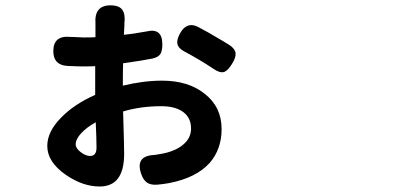

<svg xmlns="http://www.w3.org/2000/svg" viewBox="-20 -635 1540 712"><path d="M349.6 56.6Q287.1 56.6 224.6 13.7Q155.3 -34.2 155.3 -93.8Q155.3 -147.5 208 -200.2Q255.9 -249 333 -283.2V-313.5V-389.6Q319.3 -388.7 290 -388.7Q265.6 -388.7 228.5 -390.6Q177.7 -394.5 177.7 -445.3Q177.7 -504.9 242.2 -498Q244.1 -498 249 -498Q279.3 -496.1 290 -496.1Q319.3 -496.1 334 -497.1V-543.9Q334 -545.9 334 -547.9Q329.1 -615.2 389.6 -615.2Q421.9 -615.2 433.6 -598.6Q445.3 -582 441.4 -548.8Q441.4 -546.9 441.4 -543.9L439.5 -505.9Q470.7 -508.8 524.4 -518.6Q582 -532.2 582 -470.7Q582 -447.3 575.2 -435.5Q567.4 -422.9 545.9 -418Q507.8 -410.2 436.5 -400.4Q435.5 -371.1 435.5 -317.4Q512.7 -335.9 581.1 -335.9Q678.7 -335.9 739.3 -287.1Q801.8 -238.3 801.8 -156.2Q801.8 -82 757.8 -31.2Q708 24.4 607.4 43.9Q585.9 47.9 563.5 49.8Q539.1 51.8 524.9 42Q510.7 32.2 502.9 7.8Q481.4 -57.6 553.7 -60.5Q560.5 -61.5 572.3 -63.5Q623 -71.3 654.3 -94.7Q688.5 -120.1 688.5 -158.2Q688.5 -198.2 659.2 -219.7Q629.9 -241.2 578.1 -241.2Q502 -241.2 436.5 -221.7Q440.4 -92.8 440.4 -64.5Q440.4 56.6 349.6 56.6ZM314.5 -56.6Q337.9 -56.6 337.9 -87.9Q337.9 -122.1 335 -181.6Q301.8 -163.1 281.2 -141.1Q260.7 -119.1 260.7 -99.6Q260.7 -85 279.3 -70.8Q297.9 -56.6 314.5 -56.6ZM771.5 -379.9Q721.7 -413.1 665 -443.4Q641.6 -455.1 637.7 -472.7Q634.8 -488.3 648.4 -512.7Q673.8 -556.6 715.3 -534.7Q756.8 -512.7 777.3 -500Q814.5 -478.5 831.1 -467.8Q851.6 -454.1 853.5 -438.5Q855.5 -422.9 841.8 -400.4Q826.2 -374 811.5 -368.2Q794.9 -363.3 771.5 -379.9Z"/></svg>

Font: Bpmf GenSen Rounded B
Style: B
Weight: 700
Foundry: But Ko
Version: Version 1.320